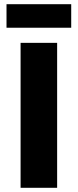

<svg xmlns="http://www.w3.org/2000/svg" viewBox="-20 -894 370 914"><path d="M78 0V-690H252V0ZM11 -762V-874H319V-762Z"/></svg>

Font: Oxanium ExtraBold
Style: Regular
Weight: 800
Designer: Severin Meyer
Version: Version 2.000